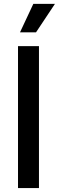

<svg xmlns="http://www.w3.org/2000/svg" viewBox="-20 -964 302 984"><path d="M179.7 -727.5V0H72.3V-727.5ZM82.5 -798.3 150.9 -944.3H261.7L164.6 -798.3Z"/></svg>

Font: Inter Medium
Style: Regular
Weight: 500
Designer: Rasmus Andersson
Foundry: rsms
Version: Version 4.001;git-9221beed3